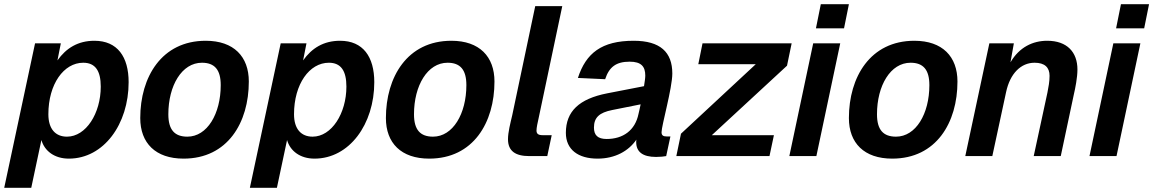

<svg xmlns="http://www.w3.org/2000/svg" viewBox="-38 -739 5460 909"><path d="M-18 150H110L158 -76C173 -24 220 12 288 12C453 12 571 -151 571 -350C571 -470 518 -546 409 -546C331 -546 275 -511 234 -453L250 -534H128ZM279 -92C225 -92 191 -128 191 -198C191 -341 264 -442 356 -442C413 -442 439 -404 439 -329C439 -202 369 -92 279 -92Z M831 12C1040 12 1140 -159 1140 -353C1140 -471 1069 -546 936 -546C727 -546 626 -374 626 -180C626 -62 698 12 831 12ZM849 -92C789 -92 759 -124 759 -198C759 -334 823 -442 918 -442C978 -442 1007 -409 1007 -336C1007 -200 943 -92 849 -92Z M1145 150H1273L1321 -76C1336 -24 1383 12 1451 12C1616 12 1734 -151 1734 -350C1734 -470 1681 -546 1572 -546C1494 -546 1438 -511 1397 -453L1413 -534H1291ZM1442 -92C1388 -92 1354 -128 1354 -198C1354 -341 1427 -442 1519 -442C1576 -442 1602 -404 1602 -329C1602 -202 1532 -92 1442 -92Z M1994 12C2203 12 2303 -159 2303 -353C2303 -471 2232 -546 2099 -546C1890 -546 1789 -374 1789 -180C1789 -62 1861 12 1994 12ZM2012 -92C1952 -92 1922 -124 1922 -198C1922 -334 1986 -442 2081 -442C2141 -442 2170 -409 2170 -336C2170 -200 2106 -92 2012 -92Z M2468 0H2553L2574 -99H2531C2510 -99 2502 -106 2502 -121C2502 -134 2507 -158 2513 -184L2624 -710H2496L2387 -193C2378 -155 2367 -112 2367 -80C2367 -24 2402 0 2468 0Z M2974 -66C2974 -20 3005 4 3068 4C3086 4 3107 2 3116 0L3136 -93H3118C3102 -93 3094 -98 3094 -113C3094 -144 3145 -322 3145 -391C3145 -492 3088 -546 2962 -546C2810 -546 2736 -487 2698 -370L2827 -364C2846 -422 2879 -447 2943 -447C2998 -447 3017 -424 3017 -381C3017 -369 3014 -351 3011 -331L2836 -297C2704 -271 2641 -212 2641 -110C2641 -31 2699 12 2791 12C2874 12 2938 -24 2975 -78C2974 -74 2974 -70 2974 -66ZM2774 -135C2774 -183 2800 -206 2860 -218L2995 -245C2991 -227 2988 -211 2985 -200C2969 -121 2911 -81 2834 -81C2792 -81 2774 -99 2774 -135Z M3164 0H3605L3626 -99H3332L3688 -428L3710 -534H3288L3268 -435H3540L3186 -106Z M3825 -605H3958L3981 -719H3848ZM3699 0H3827L3940 -534H3812Z M4186 12C4395 12 4495 -159 4495 -353C4495 -471 4424 -546 4291 -546C4082 -546 3981 -374 3981 -180C3981 -62 4053 12 4186 12ZM4204 -92C4144 -92 4114 -124 4114 -198C4114 -334 4178 -442 4273 -442C4333 -442 4362 -409 4362 -336C4362 -200 4298 -92 4204 -92Z M4532 0H4660L4725 -302C4744 -392 4796 -442 4860 -442C4908 -442 4931 -420 4931 -380C4931 -353 4926 -326 4921 -301L4856 0H4984L5046 -292C5053 -322 5063 -372 5063 -410C5063 -492 5014 -546 4920 -546C4852 -546 4788 -516 4746 -444L4762 -534H4646Z M5246 -605H5379L5402 -719H5269ZM5120 0H5248L5361 -534H5233Z"/></svg>

Font: Geist SemiBold
Style: Italic
Weight: 600
Italic angle: -12°
Designer: Basement.studio, Andrés Briganti, Mateo Zaragoza
Foundry: Basement.studio, Vercel, Andrés Briganti, Guido Ferreyra, Mateo Zaragoza
Version: Version 1.500